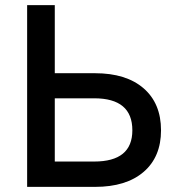

<svg xmlns="http://www.w3.org/2000/svg" viewBox="-20 -730 707 750"><path d="M86 -710V0H351Q473 0 541 -58.5Q609 -117 609 -221Q609 -326 541 -385Q473 -444 351 -444H194V-710ZM194 -346H348Q497 -346 497 -221Q497 -99 348 -99H194Z"/></svg>

Font: Geist Med
Style: Regular
Weight: 400
Designer: Basement.studio, Andrés Briganti, Mateo Zaragoza
Foundry: Basement.studio, Vercel, Andrés Briganti, Guido Ferreyra, Mateo Zaragoza
Version: Version 1.401